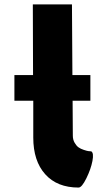

<svg xmlns="http://www.w3.org/2000/svg" viewBox="-20 -845 485 865"><path d="M44.9 -391.1V-506.8H128.9L127.9 -825.2H304.2L306.2 -506.8H387.2V-391.1H307.1L308.1 -233.9Q308.1 -215.8 316.2 -201.9Q324.2 -188 333.7 -181.2Q343.3 -174.3 357.7 -169.7Q372.1 -165 377.7 -164.3Q383.3 -163.6 391.1 -163.1Q403.3 -156.2 396.5 -119.9Q389.6 -83.5 369.1 -41.7Q348.6 0 334 0Q237.3 0 183.6 -60.1Q129.9 -120.1 129.9 -225.1V-391.1Z"/></svg>

Font: Hussar Preview
Style: Bold
Weight: 700
Foundry: Cannot Into Space Fonts, PlusOne Fonts
Version: Version 2.29RC2 "Millennial"